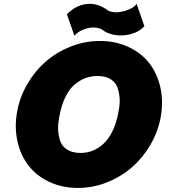

<svg xmlns="http://www.w3.org/2000/svg" viewBox="-20 -952 884 988"><path d="M683.1 -932.1 723.1 -816.9Q695.8 -787.6 652.8 -776.4Q609.9 -765.1 569.3 -772.5Q528.8 -779.8 503.9 -800.8Q470.2 -816.9 428.2 -806.2Q386.2 -795.4 362.8 -768.1L324.2 -878.9Q357.4 -912.1 395 -924.6Q432.6 -937 468.5 -929.7Q504.4 -922.4 537.1 -897Q569.8 -882.3 616.5 -894Q663.1 -905.8 683.1 -932.1ZM380.9 15.1Q299.8 15.1 233.6 -16.1Q167.5 -47.4 126.7 -100.1Q85.9 -152.8 69.8 -224.9Q53.7 -296.9 67.9 -376Q81.1 -451.2 119.9 -518.3Q158.7 -585.4 214.8 -634.5Q271 -683.6 343.8 -712.4Q416.5 -741.2 494.1 -741.2Q575.2 -741.2 641.4 -710.2Q707.5 -679.2 748.3 -626.7Q789.1 -574.2 805.2 -502.2Q821.3 -430.2 807.1 -350.1Q793.9 -275.9 755.1 -208.7Q716.3 -141.6 660.2 -92.3Q604 -43 531.2 -13.9Q458.5 15.1 380.9 15.1ZM393.1 -165Q417.5 -165 440.4 -171.1Q463.4 -177.2 487.3 -192.6Q511.2 -208 530.5 -231.7Q549.8 -255.4 565.7 -292.5Q581.5 -329.6 589.8 -377Q598.6 -421.4 595 -453.6Q591.3 -485.8 582.3 -506.6Q573.2 -527.3 556.2 -539.6Q539.1 -551.8 521.2 -556.4Q503.4 -561 481.9 -561Q450.2 -561 421.4 -550.8Q392.6 -540.5 365 -517.8Q337.4 -495.1 316.4 -452.6Q295.4 -410.2 285.2 -351.1Q276.4 -306.6 279.8 -274.4Q283.2 -242.2 292 -221.2Q300.8 -200.2 317.9 -187.7Q335 -175.3 353 -170.2Q371.1 -165 393.1 -165Z"/></svg>

Font: Stilu Bold
Style: Italic
Weight: 700
Italic angle: -10°
Designer: Genilson Lima Santos
Foundry: Genilson Lima Santos
Version: Version 1.200;PS 001.200;hotconv 1.0.88;makeotf.lib2.5.64775